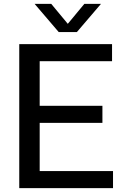

<svg xmlns="http://www.w3.org/2000/svg" viewBox="-20 -967 636 987"><path d="M79 0V-740H556V-652.5H184V-423H506.5V-335.5H184V-87.5H561V0ZM282 -802 158 -947H243.5L328.5 -844.5L413.5 -947H499L375 -802Z"/></svg>

Font: Encode Sans Md
Style: Regular
Weight: 500
Designer: Multiple Designers
Foundry: Impallari Type
Version: Version 3.002; ttfautohint (v1.8.3) -l 8 -r 50 -G 200 -x 14 